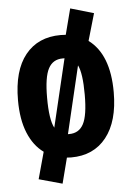

<svg xmlns="http://www.w3.org/2000/svg" viewBox="-56 -708 605 883"><g transform="rotate(-5 247.0 -266.0)"><path d="M373 -509.8Q467.8 -439.5 467.8 -265.1Q467.8 -130.4 409.2 -56.6Q350.6 17.1 247.1 17.1Q233.9 17.1 227.1 16.1L196.8 133.8L88.9 104L123 -20Q76.7 -53.2 51.3 -115.2Q25.9 -177.2 25.9 -266.1Q25.9 -402.8 84.2 -475.3Q142.6 -547.9 247.1 -547.9Q263.2 -547.9 271 -546.9L301.8 -666L409.2 -634.8ZM247.1 -439.9Q202.1 -439.9 181.2 -400.6Q160.2 -361.3 160.2 -266.1Q160.2 -164.6 181.2 -126L255.9 -439.9ZM247.1 -90.8Q292.5 -90.8 313.2 -130.1Q334 -169.4 334 -265.1Q334 -364.3 314.9 -401.9L241.2 -90.8Z"/></g></svg>

Font: Fira Sans Compressed
Style: Bold
Weight: 700
Width: 1
Designer: Carrois Corporate & Edenspiekermann AG
Foundry: Carrois Corporate GbR & Edenspiekermann AG
Version: Version 4.203;PS 004.203;hotconv 1.0.88;makeotf.lib2.5.64775